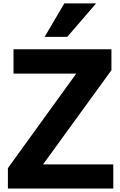

<svg xmlns="http://www.w3.org/2000/svg" viewBox="-20 -1083 692 1103"><path d="M25.4 -117.2 418 -660.2H57.6V-799.8H620.1V-679.7L227.5 -138.7H630.9V0H25.4ZM236.3 -871.1 349.6 -1063.5H532.2L366.2 -871.1Z"/></svg>

Font: Gothic A1 Black
Style: Regular
Weight: 900
Version: Version 2.50